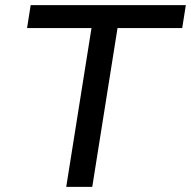

<svg xmlns="http://www.w3.org/2000/svg" viewBox="-20 -725 741 745"><path d="M237 0 335 -616H85L99 -705H701L687 -616H436L338 0Z"/></svg>

Font: Nunito Sans 7pt Medium
Style: Italic
Weight: 500
Italic angle: -9°
Designer: Vernon Adams
Foundry: Vernon Adams
Version: Version 3.101;gftools[0.9.27]